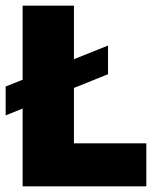

<svg xmlns="http://www.w3.org/2000/svg" viewBox="-20 -659 562 679"><path d="M362 -498V-396.5L0 -251V-353ZM241.5 0H60V-639H241.5ZM164 -152H497.5V0H164Z"/></svg>

Font: Anek Latin Medium ExtraBold
Style: Regular
Weight: 800
Version: Version 1.003